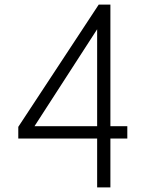

<svg xmlns="http://www.w3.org/2000/svg" viewBox="-20 -820 640 840"><path d="M405 0V-214H60V-265L412 -800H463V-268H537V-214H463V0ZM131 -268H405V-692Z"/></svg>

Font: Victor Mono Thin ExtraLight
Style: Regular
Weight: 250
Monospace: yes
Version: Version 1.561;gftools[0.9.30]